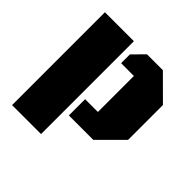

<svg xmlns="http://www.w3.org/2000/svg" viewBox="-176 -679 1011 1011"><g transform="rotate(45 329.5 -173.5)"><path d="M50.8 172.9V-518.6H266.6V172.9ZM396 -389.2H300.8V-454.6L364.3 -518.6H482.4L612.3 -389.2V-129.4L482.4 0H300.8V-121.1H396Z"/></g></svg>

Font: Black Ops One [rus by aLiNcE]
Style: Regular
Weight: 400
Designer: James Grieshaber
Foundry: James Grieshaber
Version: Version 1.002;May 25, 2024;FontCreator 13.0.0.2680 64-bit